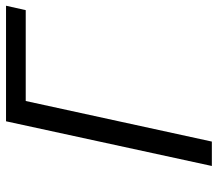

<svg xmlns="http://www.w3.org/2000/svg" viewBox="-64 -676 740 653"><g transform="rotate(-90 306.5 -350.0)"><path d="M68 0 220 -700H613L598 -633H289L151 0Z"/></g></svg>

Font: Isabella Sans
Style: Italic
Weight: 400
Italic angle: -12°
Designer: Christian Thalmann (Catharsis Fonts), Cristiano Sobral
Foundry: The Isabella Sans Project Authors
Version: Version 2.026; ttfautohint (v1.8.4.7-5d5b-dirty)